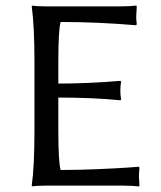

<svg xmlns="http://www.w3.org/2000/svg" viewBox="-20 -668 578 691"><path d="M189.9 -200.2Q189.9 -85 198.2 -56.2Q257.8 -56.2 328.1 -59.1Q398.4 -62 439.5 -64.9L480 -67.9L481.9 -64Q480 -48.3 480 -30.8Q480 -28.3 481.9 0L480 2.9Q456.1 0 419.9 0H147Q131.3 0 118.4 0.7Q105.5 1.5 100.6 2L95.2 2.9L94.2 0Q104 -67.9 104 -200.2V-444.8Q104 -573.7 94.2 -645L96.2 -647.9Q112.8 -645 147 -645H410.2Q446.3 -645 470.2 -647.9L472.2 -645Q470.2 -616.7 470.2 -606.9Q470.2 -596.7 472.2 -581.1L470.2 -577.1Q331.5 -588.9 198.2 -588.9Q189.9 -559.6 189.9 -444.8V-367.2Q294.9 -367.2 413.1 -377L416 -374Q413.1 -360.8 413.1 -341.8Q413.1 -323.2 416 -310.1L413.1 -307.1Q314.9 -316.9 189.9 -316.9Z"/></svg>

Font: Linux Biolinum G
Style: Regular
Weight: 400
Designer: Philipp H. Poll
Foundry: Philipp H. Poll
Version: Version 1.1.0 ; ttfautohint (v1.6)